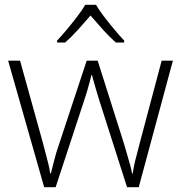

<svg xmlns="http://www.w3.org/2000/svg" viewBox="-20 -784 759 804"><path d="M397 -360Q391 -381 385 -399.5Q379 -418 374.5 -435.5Q370 -453 365 -470H363Q359 -453 354 -435Q349 -417 343.5 -398Q338 -379 331 -359L213 0H165L14 -530H64L159 -188Q167 -157 173 -134.5Q179 -112 183.5 -93.5Q188 -75 190 -58H193Q196 -70 199.5 -83Q203 -96 206.5 -111Q210 -126 215.5 -144Q221 -162 228 -182L343 -530H389L499 -183Q506 -159 512.5 -136.5Q519 -114 524.5 -94.5Q530 -75 533 -58H536Q538 -74 542 -93Q546 -112 552.5 -135.5Q559 -159 566 -188L657 -530H704L561 0H512ZM382 -764Q394 -743 415 -715.5Q436 -688 458.5 -661Q481 -634 500 -614V-606H465Q438 -630 410 -661Q382 -692 359 -719Q336 -692 308 -661Q280 -630 253 -606H219V-614Q238 -634 260.5 -661Q283 -688 304 -715.5Q325 -743 337 -764Z"/></svg>

Font: Noto Sans Oriya ExtraLight
Style: Regular
Weight: 250
Version: Version 2.003